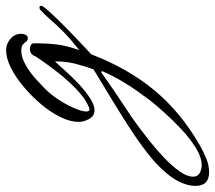

<svg xmlns="http://www.w3.org/2000/svg" viewBox="-256 -280 722 645"><g transform="rotate(-90 105.5 42.0)"><path d="M-151 383Q-197 383 -197 337Q-197 332 -196.5 327Q-196 322 -195 317Q-187 281 -161 248Q-135 215 -100 186.5Q-65 158 -28.5 133.5Q8 109 37 91Q54 80 80.5 64Q107 48 137 29.5Q167 11 194 -5Q205 -33 213.5 -67Q222 -101 221 -135Q209 -122 189 -99.5Q169 -77 145.5 -55Q122 -33 98.5 -17.5Q75 -2 57 -2Q38 -2 28 -20Q18 -38 18 -55Q18 -83 34 -116Q50 -149 77 -181Q104 -213 136 -240Q168 -267 200 -283Q232 -299 259 -299Q280 -299 297 -284.5Q314 -270 314 -248Q314 -241 310.5 -233.5Q307 -226 299 -226Q292 -226 288 -231.5Q284 -237 278 -242.5Q272 -248 257 -248Q235 -248 209.5 -233.5Q184 -219 162 -199Q140 -179 125 -164Q106 -144 88.5 -116Q71 -88 61 -62Q58 -55 55.5 -46Q53 -37 53 -29Q53 -19 60 -19Q62 -19 64 -19.5Q66 -20 68 -21Q97 -33 129 -64Q161 -95 189 -131.5Q217 -168 234 -194L238 -200Q244 -219 264 -219Q270 -219 276 -216Q282 -213 282 -205Q282 -161 278 -128Q274 -95 259 -53Q279 -69 296.5 -84Q314 -99 331 -117Q347 -133 361.5 -150Q376 -167 392 -182Q394 -184 396.5 -185.5Q399 -187 402 -187Q408 -187 408 -181Q408 -176 393.5 -159.5Q379 -143 357.5 -121Q336 -99 312.5 -76.5Q289 -54 270.5 -36.5Q252 -19 245 -13Q199 108 125.5 197.5Q52 287 -61 352Q-80 363 -104 373Q-128 383 -151 383ZM-128 358Q-101 358 -69.5 338.5Q-38 319 -7 290Q24 261 49.5 232.5Q75 204 90 185Q107 162 123 139.5Q139 117 153 93Q174 58 188 25Q189 22 186.5 21.5Q184 21 184 21Q153 43 121.5 64.5Q90 86 58 107Q42 117 15 136.5Q-12 156 -43 180.5Q-74 205 -102 231.5Q-130 258 -148 283.5Q-166 309 -166 329Q-166 345 -153.5 351.5Q-141 358 -128 358Z"/></g></svg>

Font: Hurricane
Style: Regular
Weight: 400
Designer: Robert E. Leuschke
Foundry: Robert E. Leuschke
Version: Version 1.010; ttfautohint (v1.8.3)